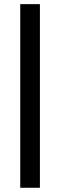

<svg xmlns="http://www.w3.org/2000/svg" viewBox="-20 -723 289 921"><path d="M77.1 -703.1H171.4V177.7H77.1Z"/></svg>

Font: Schibsted Grotesk Medium
Style: Regular
Weight: 500
Designer: Bakken & Baeck AS, Henrik Kongsvoll
Foundry: Schibsted ASA
Version: Version 1.100;gftools[0.9.25]